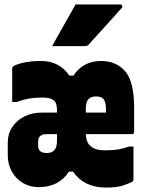

<svg xmlns="http://www.w3.org/2000/svg" viewBox="-20 -834 640 866"><path d="M166 -559Q247 -559 293 -493H311Q333 -526 364.5 -542.5Q396 -559 435 -559Q505 -559 545 -512Q585 -465 585 -347V-239Q585 -229 575 -229H367Q369 -189 391 -173Q412 -156 450 -156Q488 -156 510.5 -159.5Q533 -163 562 -173H582V-24Q582 -18 576 -14Q563 -7 535.5 2.5Q508 12 458 12Q359 12 309 -60H291Q246 10 154 10Q115 10 83.5 -8.5Q52 -27 33.5 -60Q15 -93 15 -134V-190Q15 -230 35 -260.5Q55 -291 89.5 -308.5Q124 -326 168 -326H237V-338Q237 -370 222 -382Q207 -394 172 -394Q139 -394 112 -389.5Q85 -385 55 -374H35V-525Q35 -530 38 -533Q47 -542 82 -550.5Q117 -559 166 -559ZM413 -399Q388 -399 377.5 -385Q367 -371 367 -345V-326H458V-340Q458 -372 448 -386Q438 -399 413 -399ZM192 -144Q237 -144 237 -198V-229H188Q170 -229 160 -219Q152 -211 152 -195V-177Q152 -144 189 -144ZM321 -814H522Q528 -814 531 -808.5Q534 -803 529 -798Q491 -755 457.5 -718.5Q424 -682 380 -633Q375 -626 361 -626H215Q241 -673 267.5 -719.5Q294 -766 321 -814Z"/></svg>

Font: Recursive Mn Lnr St Blk
Style: Regular
Weight: 900
Monospace: yes
Version: Version 1.079;hotconv 1.0.112;makeotfexe 2.5.65598; ttfautoh